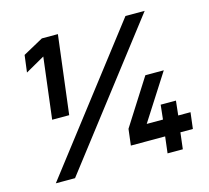

<svg xmlns="http://www.w3.org/2000/svg" viewBox="-101 -818 1017 936"><g transform="rotate(-15 407.5 -350.0)"><path d="M170 -613 73 -558 84 -644 186 -700H267L218 -304H132ZM608 -700H705L166 0H69ZM643 -83H470L480 -165L627 -396H720L572 -165H654L662 -238H739L731 -165H793L783 -83H720L710 0H633Z"/></g></svg>

Font: Haskoy Bold
Style: Italic
Weight: 700
Designer: Ertekin Erdin
Foundry: Ertekin Erdin
Version: Version 2.000; ttfautohint (v1.8.4.7-5d5b)